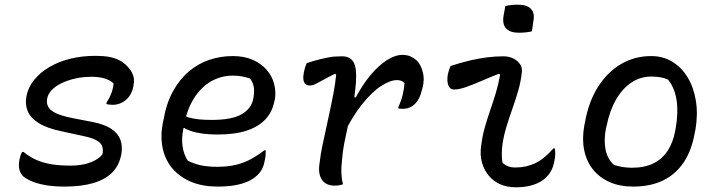

<svg xmlns="http://www.w3.org/2000/svg" viewBox="-20 -781 3040 815"><path d="M385 -544Q418 -544 443 -539.5Q468 -535 487 -525Q506 -515 520 -500Q537 -483 544.5 -462.5Q552 -442 547 -422L546 -413Q538 -376 513.5 -356Q489 -336 457 -336Q450 -336 444 -337Q438 -338 432 -339V-345Q444 -363 452 -383.5Q460 -404 462 -427Q447 -441 424 -448Q401 -455 369 -455Q331 -455 298.5 -447.5Q266 -440 240.5 -427.5Q215 -415 199 -398Q183 -381 180 -361Q177 -345 183.5 -330Q190 -315 213.5 -302.5Q237 -290 286 -280L374 -263Q424 -253 452.5 -234Q481 -215 491 -188Q501 -161 495 -126Q486 -78 455.5 -48Q425 -18 374.5 -3.5Q324 11 254 11Q206 11 169 4Q132 -3 109 -14Q86 -25 76 -35Q66 -46 62 -63Q58 -80 63 -105Q65 -115 67.5 -122.5Q70 -130 74 -136H80Q103 -117 130.5 -104Q158 -91 194 -84.5Q230 -78 279 -78Q312 -78 338 -84Q364 -90 383.5 -100.5Q403 -111 415 -126Q419 -148 413 -162Q407 -176 388.5 -186Q370 -196 336 -203L240 -224Q178 -237 143.5 -259Q109 -281 97.5 -309.5Q86 -338 92 -371Q99 -410 125 -442Q151 -474 190.5 -497Q230 -520 279.5 -532Q329 -544 385 -544Z M968 -543Q1017 -543 1053 -527Q1089 -511 1112 -484.5Q1135 -458 1143.5 -425Q1152 -392 1147 -359L1145 -353Q1137 -308 1108 -276Q1079 -244 1028.5 -227Q978 -210 903 -210Q870 -210 842.5 -213.5Q815 -217 794.5 -223.5Q774 -230 762 -238L733 -234L747 -296Q763 -288 781 -282.5Q799 -277 823 -274.5Q847 -272 879 -272Q965 -272 1006.5 -296.5Q1048 -321 1055 -362Q1061 -393 1057 -413Q1053 -433 1041 -448Q1025 -453 1008 -456.5Q991 -460 969 -460Q919 -460 876.5 -436Q834 -412 803.5 -364Q773 -316 760 -244L758 -232Q750 -194 755 -159.5Q760 -125 777 -99Q805 -85 834 -79Q863 -73 902 -73Q946 -73 980 -81Q1014 -89 1043 -104.5Q1072 -120 1102 -143H1108Q1108 -133 1107.5 -124Q1107 -115 1105 -106Q1101 -81 1093 -65Q1085 -49 1071 -36Q1055 -21 1031.5 -10.5Q1008 0 976.5 5.5Q945 11 903 11Q841 11 793 -8.5Q745 -28 713.5 -64Q682 -100 671 -149.5Q660 -199 671 -259L674 -272Q686 -342 714 -393Q742 -444 781.5 -477.5Q821 -511 868.5 -527Q916 -543 968 -543Z M1282 -513Q1297 -518 1312 -522.5Q1327 -527 1342.5 -530.5Q1358 -534 1372.5 -537Q1387 -540 1402 -541Q1417 -542 1432 -542Q1449 -542 1461 -536Q1473 -530 1480.5 -517.5Q1488 -505 1490.5 -484Q1493 -463 1491 -432.5Q1489 -402 1483 -362Q1476 -327 1468.5 -295.5Q1461 -264 1454 -233.5Q1447 -203 1441 -171.5Q1435 -140 1432 -104Q1428 -69 1429 -45.5Q1430 -22 1436 1Q1428 4 1419 5.5Q1410 7 1400 7Q1377 7 1361 -3.5Q1345 -14 1338 -36Q1331 -58 1337 -92Q1341 -127 1348.5 -162.5Q1356 -198 1364 -234.5Q1372 -271 1380 -308.5Q1388 -346 1395.5 -385Q1403 -424 1407 -464L1402 -468Q1372 -453 1352.5 -442Q1333 -431 1319.5 -424.5Q1306 -418 1294 -418Q1284 -418 1277 -424Q1270 -430 1268 -442.5Q1266 -455 1270 -475Q1272 -484 1274.5 -493Q1277 -502 1282 -513ZM1688 -548Q1708 -548 1722.5 -541.5Q1737 -535 1748 -525Q1760 -513 1766.5 -498.5Q1773 -484 1776 -469.5Q1779 -455 1778.5 -443.5Q1778 -432 1777 -425L1774 -410Q1771 -397 1766 -381.5Q1761 -366 1751.5 -352Q1742 -338 1726.5 -328.5Q1711 -319 1688 -319Q1684 -319 1679.5 -319.5Q1675 -320 1671 -321V-327Q1683 -353 1689 -377.5Q1695 -402 1697 -428Q1691 -435 1683 -438Q1675 -441 1665 -441Q1636 -441 1597 -415.5Q1558 -390 1515.5 -336.5Q1473 -283 1433 -200L1465 -374L1490 -367Q1519 -422 1553 -462.5Q1587 -503 1622 -525.5Q1657 -548 1688 -548Z M1893 -501Q1932 -514 1971.5 -523.5Q2011 -533 2047.5 -537.5Q2084 -542 2116 -542Q2140 -542 2158.5 -533Q2177 -524 2187.5 -508.5Q2198 -493 2195 -474Q2191 -435 2180 -397Q2169 -359 2155.5 -321Q2142 -283 2130.5 -245.5Q2119 -208 2113 -170Q2110 -146 2110 -127Q2110 -108 2113 -90Q2124 -80 2137 -75Q2150 -70 2168 -70Q2214 -70 2252.5 -88.5Q2291 -107 2329 -151H2335Q2337 -140 2337 -128Q2337 -116 2334 -102Q2330 -77 2321 -59Q2312 -41 2297 -27Q2285 -15 2266 -5.5Q2247 4 2223 9Q2199 14 2169 14Q2133 14 2104 1.5Q2075 -11 2055 -35Q2035 -59 2026 -90.5Q2017 -122 2022 -159Q2027 -202 2038 -240.5Q2049 -279 2061.5 -315Q2074 -351 2085 -387.5Q2096 -424 2103 -464L2098 -468Q2057 -452 2021.5 -436.5Q1986 -421 1957 -411Q1928 -401 1907 -401Q1891 -401 1883.5 -418Q1876 -435 1881 -466Q1883 -475 1886 -484Q1889 -493 1893 -501ZM2125 -755Q2131 -757 2137.5 -758Q2144 -759 2151.5 -760Q2159 -761 2166.5 -761Q2174 -761 2181 -761Q2218 -761 2234.5 -742.5Q2251 -724 2244 -691L2238 -648Q2232 -647 2225.5 -645.5Q2219 -644 2211.5 -643.5Q2204 -643 2197.5 -642.5Q2191 -642 2183 -642Q2145 -642 2128 -660.5Q2111 -679 2118 -717Z M2744 -543Q2795 -543 2834.5 -518.5Q2874 -494 2899.5 -451.5Q2925 -409 2934 -352.5Q2943 -296 2932 -231L2929 -217Q2916 -142 2882 -91.5Q2848 -41 2794.5 -15Q2741 11 2667 11Q2611 11 2568 -8Q2525 -27 2497.5 -61Q2470 -95 2460 -142.5Q2450 -190 2460 -247L2463 -261Q2478 -348 2518 -411.5Q2558 -475 2616 -509Q2674 -543 2744 -543ZM2744 -456Q2698 -456 2660 -430.5Q2622 -405 2595 -358.5Q2568 -312 2555 -247L2552 -235Q2543 -189 2550 -148.5Q2557 -108 2586 -81Q2605 -75 2623.5 -72Q2642 -69 2663 -69Q2716 -69 2753.5 -87.5Q2791 -106 2814 -141Q2837 -176 2846 -225L2848 -236Q2860 -303 2852 -355.5Q2844 -408 2816 -443Q2801 -450 2783.5 -453Q2766 -456 2744 -456Z"/></svg>

Font: Rec Mono Duotone
Style: Italic
Weight: 400
Italic angle: -10°
Monospace: yes
Version: Version 1.085; ttfautohint (v1.8.4.7-5d5b)